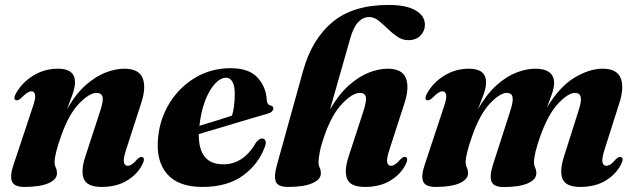

<svg xmlns="http://www.w3.org/2000/svg" viewBox="-20 -745 2572 777"><path d="M44 -339.5Q32.5 -345 44.5 -367Q70 -412 115.2 -439.5Q160.5 -467 214.5 -467Q283.5 -467 283.5 -412Q283.5 -390.5 273.2 -362.2Q263 -334 251.5 -303.5Q286.5 -365 327.2 -400.8Q368 -436.5 408.2 -451.8Q448.5 -467 482.5 -467Q542 -467 557.2 -429Q572.5 -391 551 -326.5L491 -141Q478 -102 481.5 -88Q485 -74 496.5 -74Q504.5 -74 513.5 -79.8Q522.5 -85.5 536 -101Q543.5 -108 547.8 -109.5Q552 -111 556.5 -109.5Q568.5 -104 556 -79Q535.5 -39 493.2 -13.8Q451 11.5 391.5 11.5Q332.5 11.5 319.2 -21.2Q306 -54 326 -113.5L385 -294.5Q399 -336 395 -352.5Q391 -369 370.5 -369Q342 -369 300.5 -326.5Q259 -284 228 -196.5Q201 -121 201 -89.5Q201 -76 205.8 -66.5Q210.5 -57 210.5 -44Q210.5 -18.5 176 -3.5Q141.5 11.5 79 11.5Q37 11.5 28.2 -11.2Q19.5 -34 35 -79L112.5 -312Q125 -347.5 122 -361.5Q119 -375.5 107.5 -375.5Q99.5 -375.5 90 -369.5Q80.5 -363.5 64.5 -347Q52 -336.5 44 -339.5Z M1053.5 -155.5Q1028.5 -83 965 -35.8Q901.5 11.5 799 11.5Q701 11.5 655.5 -41.8Q610 -95 620 -190.5Q628 -268 668.2 -331.2Q708.5 -394.5 772 -431.8Q835.5 -469 913.5 -469Q987.5 -469 1022.2 -431Q1057 -393 1059.5 -340Q1061 -321 1075 -318Q1086 -316 1086 -306.5Q1086 -300 1080.8 -294.2Q1075.5 -288.5 1061.5 -284.5Q1045.5 -280 1013.2 -270.5Q981 -261 941 -249Q901 -237 860 -224.8Q819 -212.5 784.5 -202.5Q783 -80 883.5 -80Q965.5 -80 1016 -168Q1030 -185.5 1041.5 -184.5Q1049.5 -184 1053.5 -177Q1057.5 -170 1053.5 -155.5ZM895 -430.5Q872.5 -430.5 850 -406.2Q827.5 -382 810.5 -338.2Q793.5 -294.5 787 -236Q820.5 -246 856.8 -257.2Q893 -268.5 919 -277Q924 -293.5 927 -315.8Q930 -338 930 -365.5Q930.5 -395 921.2 -412.8Q912 -430.5 895 -430.5Z M1293 -196Q1280 -160 1274.5 -132Q1269 -104 1269 -89.5Q1269 -76 1273.8 -66.2Q1278.5 -56.5 1278.5 -43.5Q1278.5 -18.5 1243.8 -3.5Q1209 11.5 1146 11.5Q1104 11.5 1096 -10.2Q1088 -32 1100.5 -76.5L1206.5 -458Q1242 -586 1325.2 -655.5Q1408.5 -725 1552.5 -725Q1624.5 -725 1662 -702.8Q1699.5 -680.5 1699.5 -645.5Q1699.5 -619.5 1681.5 -601Q1663.5 -582.5 1632 -582.5Q1608 -582.5 1587.5 -596.8Q1567 -611 1548.2 -629.2Q1529.5 -647.5 1511.5 -661.8Q1493.5 -676 1474 -676Q1449.5 -676 1430 -656Q1410.5 -636 1397 -588.5L1315.5 -302Q1351 -363.5 1392 -399.8Q1433 -436 1473.5 -451.5Q1514 -467 1548 -467Q1608 -467 1622.8 -428.5Q1637.5 -390 1616.5 -326.5L1556.5 -141Q1543.5 -102 1547 -88Q1550.5 -74 1562 -74Q1570 -74 1579 -79.8Q1588 -85.5 1601.5 -101Q1609 -108 1613.5 -109.5Q1618 -111 1622 -109.5Q1634 -104 1621.5 -79Q1601 -39 1559 -13.8Q1517 11.5 1457 11.5Q1398 11.5 1384.8 -21.2Q1371.5 -54 1391.5 -113.5L1450.5 -294.5Q1464 -336 1460.5 -352.5Q1457 -369 1436 -369Q1406.5 -369 1364.8 -325.5Q1323 -282 1293 -196Z M1975.5 -80 2044.5 -294.5Q2058 -335.5 2054.2 -352.2Q2050.5 -369 2031 -369Q2003.5 -369 1963 -326.5Q1922.5 -284 1891.5 -196.5Q1877.5 -157.5 1871 -131Q1864.5 -104.5 1864.5 -89.5Q1864.5 -76.5 1869.2 -66.8Q1874 -57 1874 -44Q1874 -18.5 1839.5 -3.5Q1805 11.5 1742.5 11.5Q1700.5 11.5 1692 -11.5Q1683.5 -34.5 1699.5 -80.5L1776.5 -313Q1788.5 -347.5 1785.5 -361.5Q1782.5 -375.5 1771 -375.5Q1763 -375.5 1753.5 -369.5Q1744 -363.5 1728 -347Q1715.5 -336.5 1707.5 -339.5Q1696 -344.5 1708 -367Q1733.5 -412 1778.8 -439.5Q1824 -467 1878 -467Q1947 -467 1947 -412Q1947 -390 1936.8 -362Q1926.5 -334 1914.5 -303.5Q1950 -365 1990.2 -400.8Q2030.5 -436.5 2070.8 -451.8Q2111 -467 2145.5 -467Q2223 -467 2222.5 -407.5Q2222 -389 2213.2 -364Q2204.5 -339 2193.5 -310Q2245 -395 2305.2 -431Q2365.5 -467 2419 -467Q2476.5 -467 2491.8 -429Q2507 -391 2486 -326.5L2427 -141Q2414.5 -102 2418.2 -88Q2422 -74 2433 -74Q2441.5 -74 2450.5 -79.8Q2459.5 -85.5 2472.5 -101Q2480.5 -108 2485 -109.5Q2489.5 -111 2493.5 -109.5Q2506 -104 2493 -79Q2472.5 -39 2430.2 -13.8Q2388 11.5 2328.5 11.5Q2269.5 11.5 2256.5 -21.2Q2243.5 -54 2263 -113.5L2320.5 -294.5Q2334 -335.5 2330.2 -352.2Q2326.5 -369 2307 -369Q2279.5 -369 2239.2 -326.5Q2199 -284 2167.5 -196.5Q2153.5 -158 2147.2 -131Q2141 -104 2141 -89Q2141 -76 2145.8 -66.2Q2150.5 -56.5 2150.5 -43.5Q2150.5 -18.5 2116 -3.2Q2081.5 12 2019.5 12Q1977 12 1968.8 -11Q1960.5 -34 1975.5 -80Z"/></svg>

Font: Fraunces 72pt
Style: Bold Italic
Weight: 700
Italic angle: -16°
Version: Version 1.000;[b76b70a41]